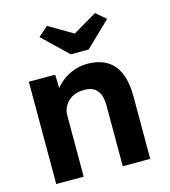

<svg xmlns="http://www.w3.org/2000/svg" viewBox="-114 -867 850 959"><g transform="rotate(-15 311.0 -387.5)"><path d="M58 -529H194L198 -421L170 -409Q181 -445 209.5 -474.5Q238 -504 278 -522Q318 -540 362 -540Q422 -540 462.5 -516Q503 -492 523.5 -443.5Q544 -395 544 -324V0H402V-313Q402 -349 392 -373Q382 -397 361.5 -408Q341 -419 311 -418Q287 -418 266.5 -410.5Q246 -403 231.5 -389Q217 -375 208.5 -357Q200 -339 200 -318V0H130Q107 0 89 0Q71 0 58 0ZM296 -607 167 -731 218 -775 342 -702 466 -775 517 -731 388 -607Z"/></g></svg>

Font: Our Lexend SemiBold
Style: Regular
Weight: 600
Designer: Bonnie Shaver-Troup, Thomas Jockin
Foundry: Lexend
Version: Version 1.007